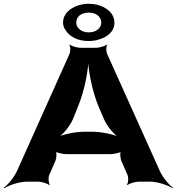

<svg xmlns="http://www.w3.org/2000/svg" viewBox="-79 -965 939 1020"><path d="M565 -112 599 -34C604 -21 603 7 595 16L599 18C607 10 640 0 658 0H718C758 0 813 19 838 35L840 32C815 15 779 -31 765 -68L490 -679C485 -691 483 -718 491 -726L488 -728C480 -720 447 -711 431 -711H349C333 -711 300 -720 292 -728L289 -726C297 -718 295 -691 290 -678L16 -67C2 -31 -34 15 -59 32L-56 35C-32 19 24 0 64 0H124C142 0 174 10 182 18L186 16C178 7 177 -21 182 -34L216 -112C221 -125 224 -156 216 -164L212 -162C220 -153 257 -146 275 -146H506C524 -146 561 -153 569 -162L565 -164C557 -156 560 -125 565 -112ZM308 -331 335 -398C370 -482 392 -597 392 -664H388C388 -597 410 -482 445 -398L474 -331C489 -295 529 -247 558 -230L560 -234C531 -250 461 -265 415 -265H366C320 -265 250 -250 221 -234L225 -231C253 -247 293 -295 308 -331ZM256 -845C256 -831 260 -818 268 -807C288 -773 330 -747 392 -747C411 -747 430 -750 446 -755C491 -768 529 -797 529 -845C529 -858 525 -871 519 -884C500 -918 453 -945 392 -945C373 -945 355 -942 339 -937C295 -923 256 -893 256 -845ZM392 -898C432 -898 459 -876 459 -845C459 -815 431 -793 392 -793C354 -793 326 -816 326 -845C326 -876 352 -898 392 -898Z"/></svg>

Font: Asimov
Style: EdgeWide
Weight: 500
Designer: Google
Version: Version 2.000980: 2014